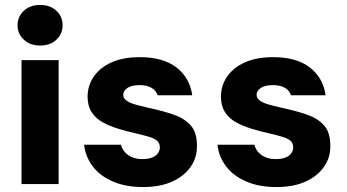

<svg xmlns="http://www.w3.org/2000/svg" viewBox="-20 -744 1401 776"><path d="M67 0V-501H217V0ZM142 -560Q102 -560 76.5 -583.5Q51 -607 51 -642Q51 -677 76.5 -700.5Q102 -724 142 -724Q183 -724 208 -700.5Q233 -677 233 -642Q233 -607 208 -583.5Q183 -560 142 -560Z M558 12Q488 12 436 -10.5Q384 -33 354.5 -72Q325 -111 320 -159H469Q473 -143 484.5 -129.5Q496 -116 514 -108.5Q532 -101 555 -101Q580 -101 595.5 -107.5Q611 -114 618.5 -125Q626 -136 626 -148Q626 -166 614.5 -175.5Q603 -185 581 -191.5Q559 -198 529 -205Q493 -213 458.5 -223.5Q424 -234 395.5 -249.5Q367 -265 350.5 -290.5Q334 -316 334 -353Q334 -398 359 -434.5Q384 -471 431 -492Q478 -513 545 -513Q639 -513 693 -471.5Q747 -430 757 -359H617Q611 -378 592.5 -389Q574 -400 544 -400Q512 -400 495 -388.5Q478 -377 478 -361Q478 -348 490 -338.5Q502 -329 524 -322.5Q546 -316 577 -309Q637 -296 681 -281Q725 -266 750.5 -237.5Q776 -209 776 -156Q777 -107 750 -69Q723 -31 674.5 -9.5Q626 12 558 12Z M1097 12Q1027 12 975 -10.5Q923 -33 893.5 -72Q864 -111 859 -159H1008Q1012 -143 1023.5 -129.5Q1035 -116 1053 -108.5Q1071 -101 1094 -101Q1119 -101 1134.5 -107.5Q1150 -114 1157.5 -125Q1165 -136 1165 -148Q1165 -166 1153.5 -175.5Q1142 -185 1120 -191.5Q1098 -198 1068 -205Q1032 -213 997.5 -223.5Q963 -234 934.5 -249.5Q906 -265 889.5 -290.5Q873 -316 873 -353Q873 -398 898 -434.5Q923 -471 970 -492Q1017 -513 1084 -513Q1178 -513 1232 -471.5Q1286 -430 1296 -359H1156Q1150 -378 1131.5 -389Q1113 -400 1083 -400Q1051 -400 1034 -388.5Q1017 -377 1017 -361Q1017 -348 1029 -338.5Q1041 -329 1063 -322.5Q1085 -316 1116 -309Q1176 -296 1220 -281Q1264 -266 1289.5 -237.5Q1315 -209 1315 -156Q1316 -107 1289 -69Q1262 -31 1213.5 -9.5Q1165 12 1097 12Z"/></svg>

Font: DM Sans 17pt Black
Style: Regular
Weight: 900
Version: Version 4.004;gftools[0.9.30]